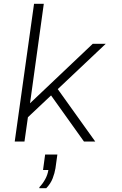

<svg xmlns="http://www.w3.org/2000/svg" viewBox="-20 -740 640 1004"><path d="M57 0 158 -720H209L137 -200L465 -511H533L282 -274L478 0H419L247 -241L126 -127L108 0ZM186 244V239Q204 220 216.5 197Q229 174 233 149H205L216 68H280L270 140Q266 165 255.5 192.5Q245 220 222 244Z"/></svg>

Font: Chivo Mono Medium Thin
Style: Italic
Weight: 250
Italic angle: -8.05°
Monospace: yes
Version: Version 1.008